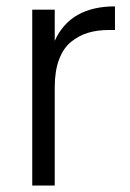

<svg xmlns="http://www.w3.org/2000/svg" viewBox="-20 -576 402 596"><path d="M149.9 0H80.1V-545.9H149.9V-449.2Q198.2 -556.2 336.9 -556.2V-482.9H317.9Q281.7 -482.9 252.9 -474.1Q224.1 -465.3 200.2 -445.8Q176.3 -426.3 163.1 -390.6Q149.9 -355 149.9 -305.2Z"/></svg>

Font: PoppinsZ Light
Style: Regular
Weight: 300
Designer: Ninad Kale (Devanagari), Jonny Pinhorn (Latin)
Foundry: Indian Type Foundry
Version: Version 3.002;FEAKit 1.0